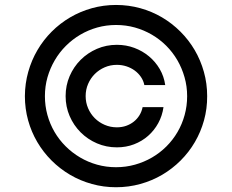

<svg xmlns="http://www.w3.org/2000/svg" viewBox="-20 -759 955 790"><path d="M457.4 11.4Q405.9 11.4 358 -2Q310 -15.3 268.3 -39.8Q226.6 -64.3 192.3 -98.5Q158 -132.8 133.5 -174.4Q109 -215.9 95.7 -263.8Q82.4 -311.8 82.4 -363.6Q82.7 -415.5 96.2 -463.4Q109.7 -511.4 134.1 -552.9Q158.4 -594.5 192.6 -628.7Q226.9 -663 268.6 -687.5Q310.4 -712 358.1 -725.3Q405.9 -738.6 457.4 -738.6Q509.2 -738.6 557.2 -725.3Q605.1 -712 646.7 -687.5Q688.2 -663 722.5 -628.7Q756.7 -594.5 781.1 -552.9Q805.4 -511.4 818.9 -463.4Q832.4 -415.5 832.4 -363.6Q832.7 -311.8 819.4 -263.8Q806.1 -215.9 781.8 -174.4Q757.5 -132.8 723.2 -98.5Q688.9 -64.3 647.2 -39.8Q605.5 -15.3 557.4 -2Q509.2 11.4 457.4 11.4ZM457.4 -71Q497.9 -71 535.3 -81.5Q572.8 -92 605.5 -111Q638.1 -130 664.8 -156.6Q691.4 -183.2 710.4 -215.7Q729.4 -248.2 739.7 -285.7Q750 -323.2 750 -363.3Q750 -403.8 739.3 -441.2Q728.7 -478.7 709.7 -511.4Q690.7 -544 664.1 -570.7Q637.4 -597.3 604.9 -616.3Q572.4 -635.3 535.2 -645.8Q497.9 -656.2 457.4 -656.2Q417.3 -656.2 380 -645.8Q342.7 -635.3 310.2 -616.1Q277.7 -596.9 251.1 -570.3Q224.4 -543.7 205.3 -511Q186.1 -478.3 175.4 -441.1Q164.8 -403.8 164.8 -363.3Q164.8 -323.2 175.1 -285.9Q185.4 -248.6 204.4 -216.1Q223.4 -183.6 250.2 -157Q277 -130.3 309.5 -111.2Q342 -92 379.4 -81.5Q416.9 -71 457.4 -71ZM250 -363.6Q250 -407.3 266.5 -445.7Q283 -484 311.8 -512.8Q340.6 -541.5 378.9 -558.1Q417.3 -574.6 460.9 -574.6Q498.9 -574.6 532.7 -562Q566.4 -549.4 593 -527.2Q619.7 -505 637.3 -474.8Q654.8 -444.6 659.8 -409.1H573.9Q570.3 -427.2 559.8 -442.5Q549.4 -457.7 534.3 -468.8Q519.2 -479.8 500.4 -486Q481.5 -492.2 460.9 -492.2Q434.3 -492.2 410.9 -482.1Q387.4 -471.9 370 -454.5Q352.6 -437.1 342.5 -413.7Q332.4 -390.3 332.4 -363.6Q332.4 -337 342.5 -313.6Q352.6 -290.1 370 -272.7Q387.4 -255.3 410.9 -245.2Q434.3 -235.1 460.9 -235.1Q481.5 -235.1 499.1 -241.3Q516.7 -247.5 530.5 -258.5Q544.4 -269.5 553.8 -284.8Q563.2 -300.1 566.8 -318.2H652.7Q647.7 -282.7 631.2 -252.5Q614.7 -222.3 589.5 -200.1Q564.3 -177.9 531.6 -165.3Q498.9 -152.7 460.9 -152.7Q417.3 -152.7 378.9 -169.2Q340.6 -185.7 311.8 -214.5Q283 -243.3 266.5 -281.6Q250 -320 250 -363.6Z"/></svg>

Font: Fast_Sans-Dotted
Style: Regular
Weight: 400
Version: Version 3.018